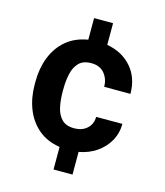

<svg xmlns="http://www.w3.org/2000/svg" viewBox="-113 -730 804 935"><g transform="rotate(15 288.5 -262.5)"><path d="M290 -100.1Q329.1 -100.1 354 -122.3Q378.9 -144.5 379.4 -181.6H511.7Q511.2 -133.3 489 -94.5Q466.8 -55.7 428.5 -29.5Q390.1 -3.4 340.8 5.4V119.6H245.1V5.9Q179.7 -4.4 136.2 -41.5Q92.8 -78.6 71 -134.3Q49.3 -189.9 49.3 -256.8V-271Q49.3 -337.9 71 -393.8Q92.8 -449.7 136.2 -486.8Q179.7 -523.9 245.1 -534.7V-643.6H340.8V-534.2Q417.5 -521 464.4 -468Q511.2 -415 511.7 -333H379.4Q378.9 -372.6 356 -400.4Q333 -428.2 289.6 -428.2Q248.5 -428.2 227.1 -406Q205.6 -383.8 197.8 -347.9Q189.9 -312 189.9 -271V-256.8Q189.9 -215.3 197.8 -179.7Q205.6 -144 227.1 -122.1Q248.5 -100.1 290 -100.1Z"/></g></svg>

Font: Vazirmatn UI FD
Style: Bold
Weight: 700
Designer: Saber Rastikerdar
Foundry: Saber Rastikerdar
Version: Version 33.003